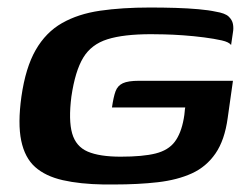

<svg xmlns="http://www.w3.org/2000/svg" viewBox="-20 -485 662 511"><path d="M256 6Q193 5 147 -5.5Q101 -16 73.5 -40.5Q46 -65 36.5 -110.5Q27 -156 37 -228Q48 -305 75 -352Q102 -399 145 -423.5Q188 -448 246.5 -456.5Q305 -465 379 -465Q414 -465 447 -464Q480 -463 508 -460.5Q536 -458 554 -454Q579 -450 588.5 -441Q598 -432 600 -421Q602 -410 600 -399L595 -365Q590 -373 570 -377.5Q550 -382 523 -385.5Q496 -389 468 -391Q440 -393 417 -393.5Q394 -394 382 -394Q309 -394 266 -380.5Q223 -367 201.5 -331.5Q180 -296 170 -228Q162 -165 172 -130Q182 -95 213.5 -81.5Q245 -68 301 -68Q360 -68 394 -76.5Q428 -85 445 -107.5Q462 -130 469 -169Q471 -180 471.5 -187.5Q472 -195 473 -199H278Q282 -227 287.5 -242Q293 -257 307 -263.5Q321 -270 350 -270H600L586 -171Q578 -112 553.5 -76.5Q529 -41 490.5 -23.5Q452 -6 400 0Q348 6 283 6Q276 6 269.5 6Q263 6 256 6Z"/></svg>

Font: Genos Thin SemiBold
Style: Italic
Weight: 600
Italic angle: -8°
Version: Version 1.010